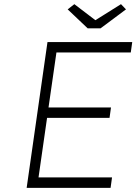

<svg xmlns="http://www.w3.org/2000/svg" viewBox="-20 -902 655 922"><path d="M213 -386H513L506 -336H206L165 -50H518L511 0H108L208 -700H615L608 -650H251ZM401 -766 305 -857 337 -882 438 -805 561 -882 585 -857 463 -766Z"/></svg>

Font: Lexend ExtLt
Style: Italic
Weight: 250
Italic angle: -8.13011°
Designer: Bonnie Shaver-Troup, Thomas Jockin
Foundry: Lexend
Version: Version 1.007